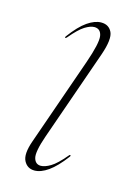

<svg xmlns="http://www.w3.org/2000/svg" viewBox="-78 -476 362 527"><g transform="rotate(15 103.0 -212.0)"><path d="M85.5 -9.5Q97 -9.5 113 -19Q129 -28.5 152.5 -56.5Q155 -60 157 -58.5Q158.5 -57 156 -54Q132 -22 111 -7.2Q90 7.5 72 7.5Q51.5 7.5 42 -10.8Q32.5 -29 46 -67.5L133.5 -317.5Q154 -376.5 150.8 -396Q147.5 -415.5 129.5 -415.5Q118.5 -415.5 103 -406Q87.5 -396.5 64 -368.5Q61 -365 59.5 -366.5Q58 -368 60.5 -371Q84.5 -403.5 105.5 -418Q126.5 -432.5 144.5 -432.5Q166.5 -432.5 175.2 -414Q184 -395.5 168 -349L77.5 -90.5Q61 -43 65.5 -26.2Q70 -9.5 85.5 -9.5Z"/></g></svg>

Font: Fraunces 144pt S000 Thin
Style: Italic
Weight: 100
Italic angle: -16°
Version: Version 1.000; ttfautohint (v1.8.3)